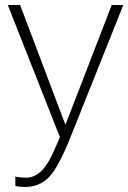

<svg xmlns="http://www.w3.org/2000/svg" viewBox="-20 -533 510 763"><path d="M265 0Q214 130 175.5 170Q137 210 80 210Q57 210 41 206V169Q60 173 84 173Q117 173 145 146Q173 119 202 49L218 12L11 -513H60L240 -37L424 -513H470Z"/></svg>

Font: Nacelle UltraLight
Style: Regular
Weight: 200
Designer: Sora Sagano
Foundry: Sora Sagano
Version: Version 1.000;FEAKit 1.0